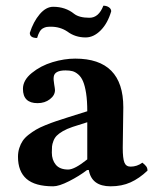

<svg xmlns="http://www.w3.org/2000/svg" viewBox="-20 -652 546 682"><path d="M297.9 -588.9Q330.6 -588.9 347.2 -631.8Q358.4 -631.8 366.7 -626.2Q375 -620.6 375 -611.8Q362.3 -568.8 337.4 -543.9Q312.5 -519 284.2 -519Q247.1 -519 219.2 -540Q193.4 -557.1 161.1 -557.1Q151.4 -557.1 145.5 -556.2Q139.6 -555.2 132.8 -551.5Q126 -547.9 120.8 -539.3Q115.7 -530.8 111.8 -517.1Q85.9 -517.1 85.9 -535.2Q98.6 -575.2 121.1 -601.6Q143.6 -627.9 168.9 -627.9Q212.4 -627.9 243.2 -603Q261.2 -588.9 297.9 -588.9ZM295.4 -48.3 289.1 -47.9Q261.7 -26.9 225.6 -8.5Q189.5 9.8 168.9 9.8Q104.5 9.8 74.2 -16.6Q43.9 -43 43.9 -95.2Q43.9 -111.8 48.6 -126.2Q53.2 -140.6 60.8 -151.9Q68.4 -163.1 81.5 -173.3Q94.7 -183.6 107.9 -191.4Q121.1 -199.2 141.6 -207.5Q162.1 -215.8 179.7 -221.7L223.1 -235.8L290 -256.8Q290 -293.9 285.9 -320.6Q281.7 -347.2 275.1 -362.8Q268.6 -378.4 258.1 -387.5Q247.6 -396.5 237.3 -399.2Q227.1 -401.9 212.9 -401.9Q173.8 -401.9 170.9 -379.4Q169.4 -369.6 172.4 -353Q175.3 -336.4 175.3 -332Q175.3 -313.5 157.2 -299.6Q139.2 -285.6 113.3 -285.6Q61.5 -285.6 61.5 -336.4Q61.5 -367.2 93 -392.8Q124.5 -418.5 166.5 -431.2Q208.5 -443.8 247.1 -443.8Q418 -443.8 418 -271L416 -127Q416 -89.4 421.9 -74.7Q427.7 -60.1 443.8 -60.1Q466.8 -60.1 485.8 -74.2Q495.6 -66.4 499.8 -60.5Q503.9 -54.7 503.9 -45.9Q474.6 -18.1 443.6 -4.2Q412.6 9.8 373 9.8Q305.2 9.8 295.4 -48.3ZM290 -217.8 237.8 -201.2Q217.3 -194.3 203.1 -186Q189 -177.7 181.4 -169.9Q173.8 -162.1 169.7 -151.1Q165.5 -140.1 164.8 -131.8Q164.1 -123.5 164.1 -109.9Q164.1 -84 178.2 -66.9Q192.4 -49.8 222.2 -49.8Q245.1 -49.8 290 -85.9Z"/></svg>

Font: Linux Libertine G
Style: Bold
Weight: 700
Designer: Philipp H. Poll
Foundry: Philipp H. Poll
Version: Version 5.0.3